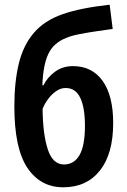

<svg xmlns="http://www.w3.org/2000/svg" viewBox="-20 -786 540 816"><path d="M41 -334Q41 -438 60 -516Q79 -594 124 -646.5Q169 -699 247 -726Q284 -739 333.5 -749Q383 -759 446 -766L459 -663Q431 -659 392.5 -653.5Q354 -648 318 -641Q282 -634 262 -625Q207 -604 185 -556Q163 -508 160 -424H165Q181 -457 213.5 -481Q246 -505 290 -505Q371 -505 416 -442.5Q461 -380 461 -263Q461 -132 404.5 -61Q348 10 249 10Q152 10 96.5 -72.5Q41 -155 41 -334ZM252 -87Q295 -87 318 -127Q341 -167 341 -251Q341 -329 321 -370.5Q301 -412 259 -412Q237 -412 217 -397.5Q197 -383 182.5 -362.5Q168 -342 161 -323Q162 -216 183 -151.5Q204 -87 252 -87Z"/></svg>

Font: Avrile Sans Condensed SemiBold
Style: Regular
Weight: 600
Width: 3
Designer: Monotype Design Team
Foundry: Monotype Imaging Inc.
Version: Version 2.001;September 10, 2019;FontCreator 11.5.0.2425 64-